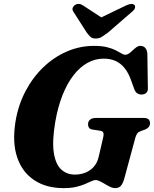

<svg xmlns="http://www.w3.org/2000/svg" viewBox="-20 -948 787 981"><path d="M460.5 -713.6Q500.1 -713.6 527.1 -706.8Q554 -700 571.6 -690.9Q589.2 -681.8 600.4 -675Q611.6 -668.2 619.7 -668.2Q629.5 -668.2 639.2 -675Q648.9 -681.8 658.3 -691Q667.7 -700.1 677.3 -706.9Q686.9 -713.7 696.6 -713.7Q712 -713.7 721.6 -703.8Q731.3 -693.8 732.9 -673.5L735.5 -499.6Q736.5 -482.3 727.9 -474.2Q719.4 -466 706.7 -465.2Q693.1 -464 682.9 -470.3Q672.7 -476.6 667.2 -489.7L651.2 -533.6Q637.2 -574.7 616.7 -600Q596.2 -625.3 569.6 -636.9Q543 -648.4 509.7 -648.4Q466 -648.4 427 -626.8Q388 -605.2 355.6 -563.5Q323.2 -521.8 299.4 -461.8Q275.6 -401.7 262.3 -324.9Q245.8 -226.9 254.9 -167.8Q264 -108.7 292.5 -82.3Q321.1 -56 362.5 -56Q391.9 -56 416.7 -66Q441.6 -76.1 459.2 -95.9Q476.7 -115.8 483.8 -145.2L507.3 -246.1Q510.9 -260.1 508.1 -269Q505.3 -277.9 493 -279.8L450.8 -286.4Q439.2 -288.6 434.5 -295.8Q429.8 -303.1 429.8 -312.8Q429.8 -327.9 440.2 -336.6Q450.5 -345.4 470.4 -345.4H712.2Q733 -345.4 739.8 -337.6Q746.6 -329.9 746.5 -317.6Q746.4 -305.7 738.6 -297.6Q730.8 -289.6 719.3 -285.3L698.7 -278.1Q687.5 -274.1 681.8 -266.7Q676.2 -259.4 672.1 -246.4L614.1 -32.1Q606.2 -7 596 3.1Q585.8 13.2 567.8 13.2Q558.9 13.2 548.6 9.1Q538.3 5 527.6 -1.1Q517 -7.2 506.3 -13.6Q495.7 -19.9 486.1 -24Q476.5 -28.1 468.6 -28.1Q459.8 -28.1 446.5 -22Q433.2 -15.8 414 -7.5Q394.7 0.9 368 7.1Q341.3 13.2 305 13.2Q216.3 13.2 155 -27.4Q93.6 -68 67.9 -143.7Q42.1 -219.5 59 -325.8Q72.6 -410 109.6 -480.7Q146.5 -551.5 200.7 -603.7Q254.8 -655.9 321.2 -684.7Q387.6 -713.6 460.5 -713.6ZM530.5 -837.7 404.6 -919.9Q382.3 -935 362.7 -922.4Q355 -917.3 351.4 -907.7Q347.8 -898.1 355.4 -887.4L423 -781.9Q433 -768.4 442.2 -759.8Q451.3 -751.2 469.2 -751.2Q486.7 -751.2 500.4 -759.8Q514.1 -768.4 532.2 -781.9L653.8 -887.4Q667.5 -898.1 669.7 -907.7Q671.9 -917.3 667.1 -922.4Q661.4 -928.4 650.1 -927.8Q638.9 -927.2 623.6 -919.9L453.2 -837.7Z"/></svg>

Font: Fraunces
Style: Italic
Weight: 900
Italic angle: -16°
Version: Version 1.000;[0bf87f6ff]